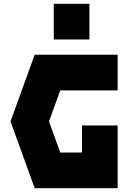

<svg xmlns="http://www.w3.org/2000/svg" viewBox="-20 -987 707 1007"><path d="M162 -700H597V-513H296L237 -350L296 -187H410V-329H597V0H162L35 -350ZM449 -967V-780H262V-967Z"/></svg>

Font: Clickuper
Style: Bold
Weight: 700
Designer: Denis Ignatov
Foundry: Denis Ignatov
Version: Version 1.10 April 16, 2021